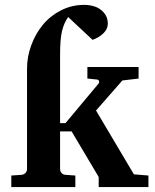

<svg xmlns="http://www.w3.org/2000/svg" viewBox="-20 -760 631 780"><path d="M583 0H380.9V-41L271 -226.1H224.1V-73.2Q224.1 -64 230.2 -57.1Q236.3 -50.3 246.1 -49.8L286.1 -46.9V0H25.9V-46.9L67.9 -49.8Q77.1 -50.8 83.5 -57.4Q89.8 -64 89.8 -73.2V-481Q89.8 -529.3 106.9 -575.9Q124 -622.6 153.8 -658.9Q183.6 -695.3 227.5 -717.8Q271.5 -740.2 321.8 -740.2Q344.2 -740.2 364.7 -733.6Q385.3 -727.1 401.6 -709Q418 -690.9 418 -664.1Q418 -642.1 400.1 -624.8Q382.3 -607.4 356 -598.1L256.8 -690.9Q239.7 -666 231.9 -633.8Q224.1 -601.6 224.1 -538.1V-259.8H246.1L379.9 -419.9Q384.3 -424.8 382.3 -430.7Q380.4 -436.5 373 -437L335 -440.9V-487.8H543V-440.9L477.1 -433.1L370.1 -311L523.9 -51.8L583 -46.9Z"/></svg>

Font: Veleka
Style: Bold
Weight: 700
Designer: Stefan Peev, Context Ltd, 2016; SIL International, 1997-2014.
Foundry: Stefan Peev, Context Ltd, 2016
Version: Version 1.000